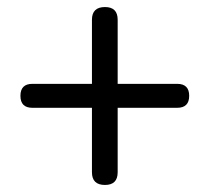

<svg xmlns="http://www.w3.org/2000/svg" viewBox="-20 -641 595 545"><path d="M278 -116Q241 -116 241 -152V-335H72Q38 -335 38 -369Q38 -403 72 -403H241V-585Q241 -621 278 -621Q314 -621 314 -585V-403H483Q517 -403 517 -369Q517 -335 483 -335H415H314V-152Q314 -116 278 -116Z"/></svg>

Font: GenSenRounded TW R
Style: Regular
Weight: 400
Version: Version 1.501;PS 1;hotconv 16.6.51;makeotf.lib2.5.65220